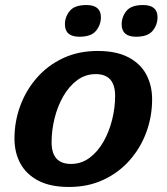

<svg xmlns="http://www.w3.org/2000/svg" viewBox="-20 -731 663 763"><path d="M368 -528.5Q442.5 -528.5 490.5 -503.2Q538.5 -478 561.5 -434.5Q584.5 -391 584.5 -336.5Q584.5 -268 561.5 -205.5Q538.5 -143 495.2 -94Q452 -45 391 -16.5Q330 12 254.5 12Q180 12 132 -13.2Q84 -38.5 60.8 -81.8Q37.5 -125 37.5 -180Q37.5 -248 60.5 -310.5Q83.5 -373 126.8 -422.2Q170 -471.5 231 -500Q292 -528.5 368 -528.5ZM262 -79.5Q303 -79.5 335.5 -103.5Q368 -127.5 390.8 -167.2Q413.5 -207 425.5 -254.8Q437.5 -302.5 437.5 -350Q437.5 -436.5 360.5 -436.5Q319.5 -436.5 287 -412.5Q254.5 -388.5 231.8 -349Q209 -309.5 197 -261.5Q185 -213.5 185 -166Q185 -79.5 262 -79.5ZM295.5 -585Q238 -585 238 -634.5Q238 -664 257.2 -687.5Q276.5 -711 323.5 -711Q381 -711 381 -662.5Q381 -632.5 361.8 -608.8Q342.5 -585 295.5 -585ZM520.5 -585Q463.5 -585 463.5 -634.5Q463.5 -664 482.5 -687.5Q501.5 -711 548.5 -711Q606 -711 606 -662.5Q606 -632.5 586.8 -608.8Q567.5 -585 520.5 -585Z"/></svg>

Font: Newsreader Caption SemiBold
Style: Italic
Weight: 600
Italic angle: -17°
Designer: Hugues Gentile
Foundry: Production Type
Version: Version 1.001